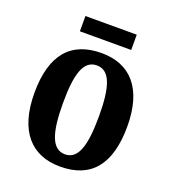

<svg xmlns="http://www.w3.org/2000/svg" viewBox="-128 -780 793 886"><g transform="rotate(20 268.5 -336.5)"><path d="M140 -608H392V-683H140ZM267 10C418 10 496 -82 496 -270C496 -457 410 -548 270 -548C119 -548 40 -457 40 -270C40 -82 126 10 267 10ZM269 -51C204 -51 180 -126 180 -270C180 -414 203 -487 268 -487C333 -487 357 -414 357 -270C357 -126 334 -51 269 -51Z"/></g></svg>

Font: Noto Serif Georgian Condensed Bold
Style: Regular
Weight: 700
Width: 3
Designer: Monotype Design Team, Akaki Razmadze
Foundry: Google LLC
Version: Version 2.003